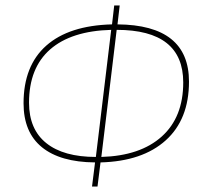

<svg xmlns="http://www.w3.org/2000/svg" viewBox="-20 -672 749 701"><path d="M316 9 327 -79Q200 -80 133 -134.5Q66 -189 66 -295Q66 -432 149 -505.5Q232 -579 389 -583L397 -652H417L409 -583Q670 -581 670 -374Q670 -236 585 -159.5Q500 -83 347 -79L336 9ZM362 -198 350 -99Q492 -103 570.5 -173.5Q649 -244 649 -371Q649 -563 406 -563ZM86 -297Q86 -200 149 -149.5Q212 -99 330 -99L342 -198L386 -563Q240 -559 163 -491.5Q86 -424 86 -297Z"/></svg>

Font: Alegreya Sans SC Thin
Style: Italic
Weight: 100
Italic angle: -7°
Designer: Juan Pablo del Peral
Foundry: Huerta Tipografica
Version: Version 2.007